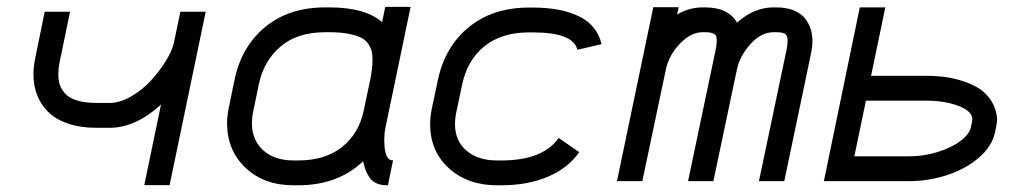

<svg xmlns="http://www.w3.org/2000/svg" viewBox="-20 -534 3040 566"><path d="M155.3 -348.6Q151.9 -332 151.9 -314.9Q151.9 -297.9 156.2 -284.4Q160.6 -271 172.1 -258.1Q183.6 -245.1 207.3 -237.8Q231 -230.5 265.1 -230.5H302.7Q333 -230.5 366.5 -249.8Q399.9 -269 425.3 -296.9Q450.7 -324.7 469.2 -355Q487.8 -385.3 492.7 -408.2L511.7 -499.5H586.4L480 11.7H405.3L454.6 -225.6Q379.4 -157.2 302.7 -157.2H265.1Q217.3 -157.2 180.7 -169.7Q144 -182.1 122.1 -204.1Q100.1 -226.1 89.4 -253.9Q78.6 -281.7 78.6 -314.9Q78.6 -337.9 84 -363.3L111.8 -499.5H186.5Z M742.7 -284.2 725.6 -201.2Q722.7 -188.5 722.7 -170.4Q722.7 -121.1 755.9 -91.1Q789.1 -61 845.2 -61H858.4Q939 -61 988.5 -100.8Q1038.1 -140.6 1052.2 -208L1071.3 -298.8Q1078.1 -332 1078.1 -356.9Q1078.1 -371.1 1076.2 -381.1Q1074.2 -391.1 1066.9 -402.8Q1059.6 -414.6 1046.4 -421.9Q1033.2 -429.2 1009 -434.1Q984.9 -439 951.2 -439H938.5Q856.4 -439 806.9 -396.7Q757.3 -354.5 742.7 -284.2ZM1138.7 -61.5 1123.5 12.2H1121.6Q1103 12.2 1089.8 6.3Q1076.7 0.5 1069.1 -11Q1061.5 -22.5 1057.6 -33Q1053.7 -43.5 1050.3 -58.6Q976.6 12.2 858.4 12.2H845.2Q758.3 12.2 703.9 -39.3Q649.4 -90.8 649.4 -170.4Q649.4 -189.9 654.3 -215.8L671.4 -298.8Q691.9 -397 762 -454.6Q832 -512.2 938.5 -512.2H951.2Q1056.6 -512.2 1106.4 -468.8L1115.7 -513.7H1190.4L1116.2 -157.2Q1112.8 -140.1 1112.8 -121.6Q1112.8 -61.5 1137.2 -61.5Z M1551.3 -438.5H1539.1Q1459 -438.5 1408.2 -397.7Q1357.4 -356.9 1342.3 -284.2L1324.7 -201.2Q1321.3 -184.6 1321.3 -168.5Q1321.3 -118.7 1355.2 -89.8Q1389.2 -61 1445.3 -61H1457.5Q1580.6 -61 1627 -127.4L1687.5 -85.4Q1654.8 -38.6 1595.5 -13.2Q1536.1 12.2 1457.5 12.2H1445.3Q1358.9 12.2 1303.5 -37.8Q1248 -87.9 1248 -168.5Q1248 -190.4 1253.4 -215.8L1271 -298.8Q1292 -397 1362.5 -454.3Q1433.1 -511.7 1539.1 -511.7H1551.3Q1634.3 -511.7 1687.3 -485.6Q1740.2 -459.5 1753.4 -403.8L1682.1 -387.2Q1669.9 -438.5 1551.3 -438.5Z M2298.8 -387.7Q2301.8 -402.3 2301.8 -413.1Q2301.8 -427.2 2295.7 -433.1Q2289.6 -439 2267.6 -439H2260.3Q2223.6 -439 2192.1 -403.8Q2160.6 -368.7 2152.3 -329.1L2083 0H2008.3L2089.8 -387.7Q2092.8 -402.3 2092.8 -413.1Q2092.8 -422.4 2091.1 -427.2Q2089.4 -432.1 2081.8 -435.5Q2074.2 -439 2058.6 -439H2050.8Q2016.6 -439 1984.1 -405Q1951.7 -371.1 1942.9 -329.1L1873.5 0H1798.8L1905.8 -512.7H1980.5L1976.1 -491.2Q2011.7 -512.2 2050.8 -512.2H2058.6Q2127 -512.2 2152.8 -467.3Q2202.6 -512.2 2260.3 -512.2H2267.6Q2298.3 -512.2 2320.3 -503.2Q2342.3 -494.1 2353.8 -478.8Q2365.2 -463.4 2370.1 -447.3Q2375 -431.2 2375 -413.1Q2375 -396.5 2370.1 -373L2292 0H2217.3Z M2547.9 -310.5H2709.5Q2739.3 -310.5 2766.6 -306.9Q2793.9 -303.2 2821.5 -293.9Q2849.1 -284.7 2869.6 -270.8Q2890.1 -256.8 2903.8 -234.1Q2917.5 -211.4 2919.4 -183.1Q2919.4 -175.8 2917 -162.1L2913.1 -143.6Q2904.3 -102.1 2865 -68.6Q2825.7 -35.2 2771.2 -17.6Q2716.8 0 2660.2 0H2408.7L2514.6 -512.2H2589.8ZM2498.5 -73.2H2660.2Q2704.1 -73.2 2745.1 -86.2Q2786.1 -99.1 2811.8 -118.7Q2837.4 -138.2 2841.8 -158.2L2844.2 -169.4Q2846.2 -177.2 2846.2 -182.6Q2846.2 -206.1 2805.7 -221.7Q2765.1 -237.3 2709.5 -237.3H2532.7Z"/></svg>

Font: Anka/Coder
Style: Italic
Weight: 400
Italic angle: -12°
Monospace: yes
Version: Version 001.100